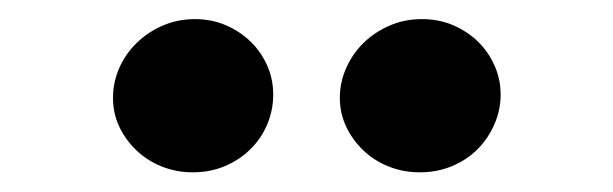

<svg xmlns="http://www.w3.org/2000/svg" viewBox="-20 -785 639 200"><path d="M97.7 -683.1Q97.7 -699.2 104.2 -714.1Q110.8 -729 122.3 -740.2Q133.8 -751.5 149.4 -758.3Q165 -765.1 183.1 -765.1Q200.2 -765.1 215.1 -758.8Q230 -752.4 241 -741.7Q252 -731 258.3 -716.8Q264.6 -702.6 264.6 -686.5Q264.6 -670.4 258.5 -655.8Q252.4 -641.1 241.2 -629.9Q230 -618.7 214.6 -612.1Q199.2 -605.5 180.7 -605.5Q163.6 -605.5 148.4 -611.6Q133.3 -617.7 122.1 -628.4Q110.8 -639.2 104.2 -653.1Q97.7 -667 97.7 -683.1ZM334 -683.1Q334 -699.2 340.6 -714.1Q347.2 -729 358.6 -740.2Q370.1 -751.5 385.7 -758.3Q401.4 -765.1 419.4 -765.1Q437 -765.1 451.9 -758.8Q466.8 -752.4 477.8 -741.7Q488.8 -731 495.1 -716.8Q501.5 -702.6 501.5 -686.5Q501.5 -670.4 495.1 -655.8Q488.8 -641.1 477.8 -629.9Q466.8 -618.7 451.2 -612.1Q435.5 -605.5 417.5 -605.5Q399.9 -605.5 384.8 -611.6Q369.6 -617.7 358.4 -628.4Q347.2 -639.2 340.6 -653.1Q334 -667 334 -683.1Z"/></svg>

Font: Proza Libre
Style: Bold
Weight: 700
Designer: Jasper de Waard
Foundry: Jasper de Waard
Version: Version 1.000; ttfautohint (v1.4.1.8-43bc)